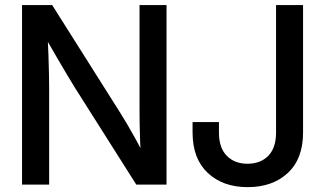

<svg xmlns="http://www.w3.org/2000/svg" viewBox="-20 -748 1315 778"><path d="M69.3 0V-727.5H191.4L468.3 -289.1Q479 -272.5 494.9 -245.4Q510.7 -218.3 528.6 -186.3Q546.4 -154.3 563 -122.1L551.3 -103Q549.3 -134.3 547.9 -172.4Q546.4 -210.4 545.9 -244.9Q545.4 -279.3 545.4 -298.8V-727.5H654.8V0H532.2L284.2 -391.6Q271 -413.1 252.2 -444.3Q233.4 -475.6 209.2 -517.3Q185.1 -559.1 155.8 -609.9L171.9 -626.5Q174.8 -571.3 176.3 -525.6Q177.7 -480 178.5 -446Q179.2 -412.1 179.2 -392.6V0ZM983.4 10.3Q883.3 10.3 821.8 -47.4Q760.3 -105 760.3 -211.4V-253.4H867.2V-210.9Q867.2 -148.9 898.9 -116.7Q930.7 -84.5 982.9 -84.5Q1035.6 -84.5 1067.1 -116.7Q1098.6 -148.9 1098.6 -210.9V-727.5H1208V-210.9Q1208 -104.5 1146.2 -47.1Q1084.5 10.3 983.4 10.3Z"/></svg>

Font: Inter 28pt Medium
Style: Regular
Weight: 500
Designer: Rasmus Andersson
Foundry: rsms
Version: Version 4.001;git-66647c0bb